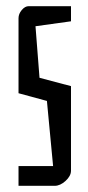

<svg xmlns="http://www.w3.org/2000/svg" viewBox="-20 -602 286 622"><path d="M40 -64H152L132 -275L40 -300V-543Q40 -557 50.5 -569.5Q61 -582 73 -582H210V-533L95 -517L108 -350L210 -323V-49Q210 -32 192.5 -16Q175 0 157 0H40Z"/></svg>

Font: Bahianita
Style: Regular
Weight: 400
Designer: Pablo Cosgaya & Dani Raskovsky
Foundry: Pablo Cosgaya & Dani Raskovsky
Version: Version 1.008